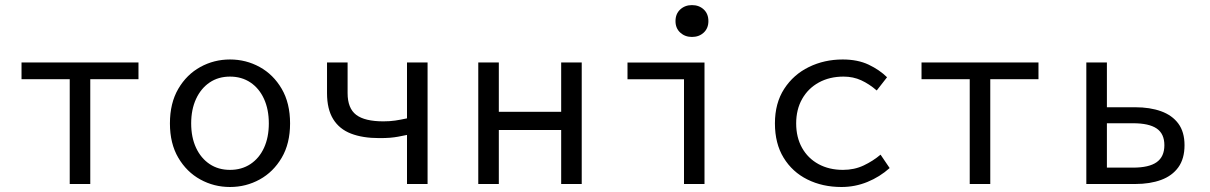

<svg xmlns="http://www.w3.org/2000/svg" viewBox="-20 -736 4840 768"><path d="M258.9 0V-419.1H66.1V-486.1H533.9V-419.1H341.1V0Z M900 12Q835.9 12 781.3 -18.1Q726.7 -48.1 693.2 -105Q659.7 -161.9 659.7 -242.4Q659.7 -323.5 693.2 -380.8Q726.7 -438 781.3 -468Q835.9 -498.1 900 -498.1Q964.1 -498.1 1018.7 -468Q1073.3 -438 1106.8 -380.8Q1140.3 -323.5 1140.3 -242.4Q1140.3 -161.9 1106.8 -105Q1073.3 -48.1 1018.7 -18.1Q964.1 12 900 12ZM900 -56.5Q946.7 -56.5 981.8 -79.7Q1016.8 -102.9 1036.1 -144.8Q1055.3 -186.7 1055.3 -242.4Q1055.3 -298.1 1036.1 -340.3Q1016.8 -382.6 981.8 -406.1Q946.7 -429.6 900 -429.6Q853.3 -429.6 818.6 -406.1Q783.8 -382.6 764.2 -340.3Q744.7 -298.1 744.7 -242.4Q744.7 -186.7 764.2 -144.8Q783.8 -102.9 818.6 -79.7Q853.3 -56.5 900 -56.5Z M1608 0V-196.3Q1588.1 -192 1572.7 -189.3Q1557.4 -186.5 1540.1 -185Q1522.9 -183.6 1497.1 -183.6Q1430.8 -183.6 1384.1 -201.6Q1337.5 -219.5 1312.8 -259.4Q1288.1 -299.3 1288.1 -363.6V-486.1H1370.4V-363.6Q1370.4 -302.8 1404.7 -276.7Q1439 -250.6 1513.6 -250.6Q1539.7 -250.6 1561 -253.8Q1582.4 -257 1608 -262.6V-486.1H1690.3V0Z M1893.1 0V-486.1H1975.3V-288.8H2224.7V-486.1H2306.9V0H2224.7V-215.9H1975.3V0Z M2716 0V-419H2490V-486H2798V0ZM2747.8 -588.2Q2720 -588.2 2701 -605.6Q2682 -623 2682 -651.6Q2682 -680.8 2701 -698.2Q2720 -715.6 2747.8 -715.6Q2776.2 -715.6 2794.9 -698.2Q2813.6 -680.8 2813.6 -651.6Q2813.6 -623 2794.9 -605.6Q2776.2 -588.2 2747.8 -588.2Z M3345.8 12Q3270 12 3209.6 -18.1Q3149.3 -48.1 3114.5 -105Q3079.7 -161.9 3079.7 -242.4Q3079.7 -323.5 3116.9 -380.8Q3154.1 -438 3215.7 -468Q3277.4 -498.1 3350.6 -498.1Q3410.8 -498.1 3454.7 -477.3Q3498.5 -456.4 3528.2 -427L3486.9 -374.1Q3457 -400.1 3424.9 -414.8Q3392.8 -429.6 3354.3 -429.6Q3298.3 -429.6 3255.4 -406.1Q3212.5 -382.6 3188.6 -340.3Q3164.7 -298.1 3164.7 -242.4Q3164.7 -186.7 3188.1 -144.8Q3211.5 -102.9 3253.8 -79.7Q3296.2 -56.5 3352 -56.5Q3397.3 -56.5 3434.7 -74.2Q3472.2 -92 3502.2 -117.4L3538.6 -63.8Q3498.9 -28.3 3449.6 -8.2Q3400.2 12 3345.8 12Z M3858.9 0V-419.1H3666.1V-486.1H4133.9V-419.1H3941.1V0Z M4325.3 0V-486.1H4407.6V-307H4520.9Q4579.9 -307 4624.3 -291Q4668.7 -275 4693.4 -241.6Q4718.1 -208.2 4718.1 -155.2Q4718.1 -101.2 4693.4 -66.9Q4668.7 -32.6 4624.3 -16.3Q4579.9 0 4520.9 0ZM4407.6 -65.5H4512.4Q4576 -65.5 4606.7 -87.3Q4637.5 -109.1 4637.5 -155.2Q4637.5 -201 4606.7 -222Q4576 -243 4512.4 -243H4407.6Z"/></svg>

Font: Source Code Pro ExtraLight
Style: Regular
Weight: 200
Monospace: yes
Designer: Paul D. Hunt, Teo Tuominen
Foundry: Adobe
Version: Version 1.026;hotconv 1.1.0;makeotfexe 2.6.0